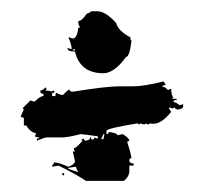

<svg xmlns="http://www.w3.org/2000/svg" viewBox="-20 -449 360 345"><path d="M165.5 -317.4Q124 -317.4 114.7 -356.4Q101.1 -356.4 101.1 -362.3Q105 -362.3 108.9 -360.4Q108.9 -367.7 103 -381.8H105Q108.9 -379.9 110.8 -379.9Q118.7 -379.9 120.6 -399.4H124.5Q120.6 -403.3 120.6 -411.1Q127 -411.1 136.2 -424.8Q139.2 -424.8 144 -428.7H155.8Q170.4 -428.2 189 -407.2Q191.9 -394 214.4 -381.8Q214.4 -376 216.3 -376Q212.9 -346.7 206.5 -346.7Q185.5 -317.4 165.5 -317.4ZM114.7 -358.4V-360.4H110.8V-358.4ZM202.6 -124H134.3Q120.6 -133.8 85.4 -151.4L73.7 -149.4V-151.4Q77.6 -156.2 77.6 -157.2Q84.5 -157.2 103 -149.4Q113.8 -153.3 114.7 -159.2L110.8 -176.8H114.7L112.8 -180.7V-182.6Q116.7 -182.6 128.4 -196.3Q126.5 -196.3 126.5 -198.2L130.4 -200.2Q130.9 -196.3 134.3 -196.3Q142.1 -197.3 142.1 -202.1H144V-198.2Q149.9 -198.2 149.9 -202.1L153.8 -200.2H155.8V-204.1Q127.9 -208 124.5 -208Q102.5 -202.1 91.3 -202.1H64Q60.5 -202.1 46.4 -196.3V-200.2H50.3V-202.1Q45.9 -202.1 42.5 -204.1L44.4 -208V-210Q36.1 -210 26.9 -223.6H22.9V-237.3Q21 -237.3 17.1 -239.3L22.9 -252.9Q21 -252.9 21 -254.9L34.7 -268.6Q38.6 -266.6 42.5 -266.6Q52.2 -276.4 58.1 -276.4V-280.3Q52.2 -280.3 52.2 -286.1Q55.7 -286.1 62 -292L64 -288.1Q62 -288.1 62 -286.1Q71.8 -286.1 71.8 -284.2L75.7 -286.1H77.6V-282.2H73.7V-276.4H79.6Q79.6 -282.2 81.5 -282.2Q87.9 -278.3 93.3 -278.3Q102.1 -288.1 105 -288.1Q105 -284.2 110.8 -284.2Q170.4 -293.9 194.8 -293.9H220.2Q238.3 -293.9 273.9 -302.7L277.8 -296.9Q273.9 -294.9 272 -294.9V-293Q277.3 -293 281.7 -287.1L285.6 -289.1H287.6Q287.6 -279.3 291.5 -273.4Q289.6 -273.4 289.6 -271.5H297.4V-269.5Q291.5 -269.5 291.5 -265.6Q295.9 -265.6 303.2 -259.8Q307.1 -261.7 309.1 -261.7V-257.8Q309.1 -253.4 299.3 -252Q293.5 -253.9 293.5 -255.9L289.6 -253.9Q285.6 -255.9 283.7 -255.9V-253.9L287.6 -248Q270.5 -226.6 255.4 -226.6Q252.4 -226.6 249.5 -227.5Q249.5 -225.6 243.7 -225.6V-227.5L239.7 -225.6Q233.9 -225.6 233.9 -227.5L230 -225.6Q228 -225.6 228 -227.5Q171.4 -218.3 171.4 -213.9V-208Q175.3 -208 175.3 -211.9Q190.9 -210 190.9 -206.1L200.7 -208Q211.9 -200.7 212.4 -196.3L208.5 -194.3Q214.4 -176.3 216.3 -165Q212.4 -164.6 212.4 -161.1Q212.4 -155.3 220.2 -155.3V-151.4H212.4V-141.6Q212.4 -131.8 202.6 -124ZM165.5 -198.2Q167.5 -205.1 167.5 -208H165.5Q165.5 -205.1 161.6 -200.2ZM120.6 -139.6Q116.7 -146 116.7 -149.4L103 -147.5V-145.5ZM95.2 -133.8Q91.3 -133.8 91.3 -137.7H95.2Z"/></svg>

Font: Mister Brush
Style: Regular
Weight: 400
Designer: GGBotNet
Foundry: GGBotNet
Version: 1.00